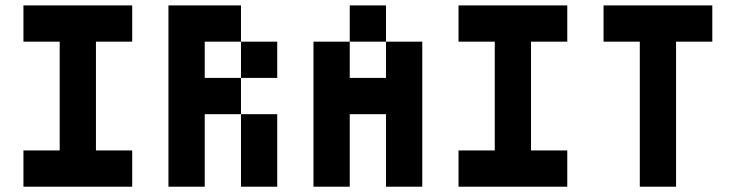

<svg xmlns="http://www.w3.org/2000/svg" viewBox="-20 -704 2774 724"><path d="M205.1 -546.9H68.4V-683.6H478.5V-546.9H341.8V-136.7H478.5V0H68.4V-136.7H205.1Z M1025.4 -410.2H888.7V-546.9H1025.4ZM888.7 -273.4H1025.4V0H888.7ZM888.7 -683.6V-546.9H752V-410.2H888.7V-273.4H752V0H615.2V-683.6Z M1435.5 -546.9H1298.8V-683.6H1435.5ZM1162.1 -546.9H1298.8V-410.2H1435.5V-546.9H1572.3V0H1435.5V-273.4H1298.8V0H1162.1Z M1845.7 -546.9H1709V-683.6H2119.1V-546.9H1982.4V-136.7H2119.1V0H1709V-136.7H1845.7Z M2392.6 -546.9H2255.9V-683.6H2666V-546.9H2529.3V0H2392.6Z"/></svg>

Font: DatCub
Style: Bold
Weight: 700
Designer: GGBot
Version: 1.00